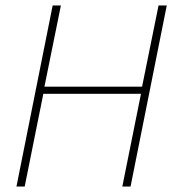

<svg xmlns="http://www.w3.org/2000/svg" viewBox="-20 -680 638 700"><path d="M40 0 172 -660H202L142 -364H498L558 -660H588L456 0H426L494 -338H138L70 0Z"/></svg>

Font: Source Sans 3 VF
Style: Italic
Weight: 200
Italic angle: -11°
Designer: Paul D. Hunt
Foundry: Adobe Systems Incorporated
Version: Version 3.042;hotconv 1.0.118;makeotfexe 2.5.65603